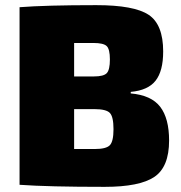

<svg xmlns="http://www.w3.org/2000/svg" viewBox="-20 -718 704 746"><path d="M488 -361V-355Q568 -348 602.5 -303Q637 -258 637 -172Q637 -69 579.5 -30.5Q522 8 387 8Q168 8 56 0V-690Q158 -698 354 -698Q501 -698 557.5 -660.5Q614 -623 614 -518Q614 -442 584.5 -404.5Q555 -367 488 -361ZM268 -421H345Q383 -421 395 -434Q407 -447 407 -487Q407 -527 394.5 -539Q382 -551 343 -551H268ZM268 -139H348Q393 -139 407 -154Q421 -169 421 -216Q421 -264 407 -279Q393 -294 347 -294H268Z"/></svg>

Font: Exo 2.0 Black
Style: Regular
Weight: 900
Designer: Natanael Gama
Version: Version 1.001;PS 001.001;hotconv 1.0.70;makeotf.lib2.5.58329